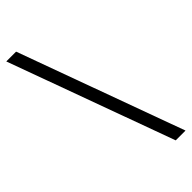

<svg xmlns="http://www.w3.org/2000/svg" viewBox="-286 -847 984 984"><g transform="rotate(-45 205.5 -355.0)"><path d="M334 95 6 -805H77L405 95Z"/></g></svg>

Font: Platypi SemiBold
Style: Regular
Weight: 600
Designer: David Sargent
Foundry: Bolt Cutter Type
Version: Version 1.200; ttfautohint (v1.8.4.7-5d5b)